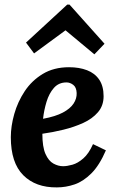

<svg xmlns="http://www.w3.org/2000/svg" viewBox="-20 -803 510 834"><path d="M280 -511Q324 -511 358 -498Q392 -485 411 -457Q430 -429 430 -385Q430 -344 405.5 -315.5Q381 -287 341.5 -269Q302 -251 255 -239.5Q208 -228 164 -222Q164 -165 177.5 -134.5Q191 -104 212 -92.5Q233 -81 254 -81Q271 -81 294.5 -87.5Q318 -94 342 -115Q366 -136 384 -177L440 -150Q412 -85 377 -50Q342 -15 304 -2Q266 11 227 11Q135 12 81 -42Q27 -96 27 -207Q27 -255 42 -308Q57 -361 87.5 -407Q118 -453 166 -482Q214 -511 280 -511ZM269 -445Q235 -445 214 -421Q193 -397 182 -360.5Q171 -324 167 -287Q221 -297 253 -314Q285 -331 299.5 -353Q314 -375 313 -399Q312 -424 298 -434.5Q284 -445 269 -445ZM390 -567 265 -671H264L128 -571L93 -618L272 -783H282L434 -613Z"/></svg>

Font: Lora
Style: Bold Italic
Weight: 700
Italic angle: -3°
Designer: Olga Karpushina, Alexei Vanyashin (Cyrillic)
Foundry: Cyreal
Version: Version 3.004